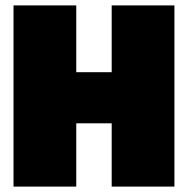

<svg xmlns="http://www.w3.org/2000/svg" viewBox="-20 -690 695 710"><path d="M393 0V-234H262V0H30V-670H262V-423H393V-670H625V0Z"/></svg>

Font: Titillium Web Black
Style: Regular
Weight: 900
Version: Version 1.002;PS 35.000;hotconv 1.0.70;makeotf.lib2.5.55311